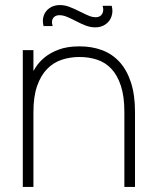

<svg xmlns="http://www.w3.org/2000/svg" viewBox="-20 -738 613 758"><path d="M356 -630Q337.5 -630 319.2 -636.8Q301 -643.5 276.5 -656.5Q255 -667.5 241.2 -672.8Q227.5 -678 215 -678Q201.5 -678 194 -671.2Q186.5 -664.5 185.5 -654.5Q184.5 -644.5 188 -635H152Q146 -657.5 152.8 -676.5Q159.5 -695.5 176.5 -706.8Q193.5 -718 216 -718Q235 -718 253.2 -711.2Q271.5 -704.5 297 -691.5Q319 -680.5 332.2 -675.2Q345.5 -670 358 -670Q376 -670 383.5 -683.5Q391 -697 385 -715H421Q427 -693 420.2 -673.2Q413.5 -653.5 396.5 -641.8Q379.5 -630 356 -630ZM471 -296Q471 -357 457.5 -398.5Q444 -440 420.5 -465.5Q397 -491 364.5 -502Q332 -513 294 -513Q256.5 -513 223.5 -502Q190.5 -491 165.8 -465.5Q141 -440 126.5 -398.5Q112 -357 112 -296L102 -439.5Q109 -454 122 -474Q135 -494 157 -512Q179 -530 212.5 -542.5Q246 -555 294 -555Q343 -555 383.5 -539.8Q424 -524.5 452.8 -492.5Q481.5 -460.5 497.2 -411.8Q513 -363 513 -296V0H471ZM70 0V-540H112V0Z"/></svg>

Font: Vela Sans GX ExtLt
Style: Regular
Weight: 200
Designer: Principal design: Mikhail Sharanda - project Manrope.
Design modification: Ravid Balaliev
Foundry: Mikhail Sharanda
Version: Version 1.001